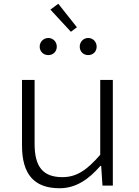

<svg xmlns="http://www.w3.org/2000/svg" viewBox="-20 -987 740 1021"><path d="M248 -936 357 -818 389 -842 290 -967ZM191 -739C191 -713 211 -694 237 -694C263 -694 282 -713 282 -739C282 -764 263 -785 237 -785C211 -785 191 -764 191 -739ZM404 -739C404 -713 423 -694 449 -694C475 -694 494 -713 494 -739C494 -764 475 -785 449 -785C423 -785 404 -764 404 -739ZM97 -213C97 -61 161 14 297 14C386 14 454 -36 514 -105H518L525 0H580V-562H513V-164C442 -82 387 -45 312 -45C207 -45 164 -102 164 -222V-562H97Z"/></svg>

Font: Kawkab Mono Light
Style: Regular
Weight: 300
Monospace: yes
Designer: Abdullah Arif
Foundry: Abdullah Arif
Version: Version 1.000;PS 000.500;hotconv 1.0.88;makeotf.lib2.5.64775